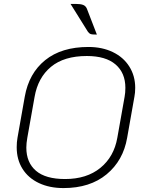

<svg xmlns="http://www.w3.org/2000/svg" viewBox="-20 -948 738 977"><path d="M65 -199Q65 -224 69 -247L106 -456Q127 -575 210 -642Q293 -709 430 -709Q500 -709 554 -683Q608 -657 638 -609.5Q668 -562 668 -501Q668 -476 664 -456L627 -247Q607 -131 522.5 -61Q438 9 303 9Q232 9 178 -16.5Q124 -42 94.5 -89Q65 -136 65 -199ZM577 -247 614 -455Q618 -476 618 -501Q618 -577 568 -620Q518 -663 422 -663Q306 -663 239.5 -608Q173 -553 156 -455L119 -247Q114 -219 114 -197Q114 -121 163 -79Q212 -37 311 -37Q421 -37 490.5 -93.5Q560 -150 577 -247ZM427 -787 339 -928H367Q390 -928 403 -923Q416 -918 422 -904L473 -772Q448 -772 440.5 -775Q433 -778 427 -787Z"/></svg>

Font: K2D Thin
Style: Italic
Weight: 100
Italic angle: -10°
Designer: Katatrad Aksorn Co.,Ltd.
Foundry: Cadson Demak Co.,Ltd.
Version: Version 1.000; ttfautohint (v1.6)